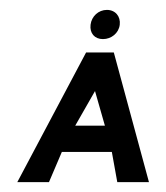

<svg xmlns="http://www.w3.org/2000/svg" viewBox="-20 -368 335 388"><path d="M196 -348C179 -348 165 -335 163 -318C161 -301 171 -289 188 -289C205 -289 220 -301 222 -318C224 -335 213 -348 196 -348ZM210 -262H154L15 0H79L105 -61H206L217 0H281ZM192 -114H132L172 -184Z"/></svg>

Font: Hussar Tani
Style: DwaKurs
Weight: 700
Foundry: Cannot Into Space Fonts
Version: Version 0.92